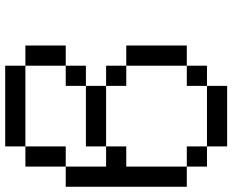

<svg xmlns="http://www.w3.org/2000/svg" viewBox="-97 -789 886 732"><g transform="rotate(-90 346.0 -423.0)"><path d="M461.5 -615.4V-538.5H384.6V-615.4ZM461.5 -769.2H538.5V-615.4H461.5ZM153.8 -769.2V-846.2H461.5V-769.2ZM76.9 -615.4V-769.2H153.8V-615.4ZM153.8 0V-76.9H384.6V0ZM76.9 -76.9V-153.8H153.8V-76.9ZM384.6 -76.9V-153.8H461.5V-76.9ZM0 -153.8V-615.4H76.9V-153.8ZM461.5 -153.8V-384.6H538.5V-153.8ZM76.9 -384.6V-461.5H153.8V-384.6ZM384.6 -384.6V-461.5H461.5V-384.6ZM153.8 -461.5V-538.5H384.6V-461.5Z"/></g></svg>

Font: Mintsoda - Lime Green 13x16
Style: Regular
Weight: 400
Designer: Mintsoda-15
Version: Version 1.0